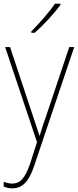

<svg xmlns="http://www.w3.org/2000/svg" viewBox="-20 -785 427 1048"><path d="M310 -758V-765H280C249 -719 196 -659 151 -614V-606H169C217 -647 275 -711 310 -758ZM8 -528 182 -9 144 109C116 191 88 217 47 217C30 217 16 213 0 207V233C16 240 30 243 47 243C103 243 138 206 167 119L385 -528H358L234 -158C218 -112 206 -78 197 -45H195C188 -68 178 -96 157 -160L35 -528Z"/></svg>

Font: Noto Sans Georgian SemiCondensed Thin
Style: Regular
Weight: 100
Width: 4
Designer: Monotype Design Team, Akaki Razmadze
Foundry: Google LLC
Version: Version 2.005